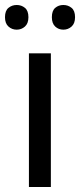

<svg xmlns="http://www.w3.org/2000/svg" viewBox="-31 -750 321 770"><path d="M173 0H85V-536H173ZM-11 -681Q-11 -707 3 -718.5Q17 -730 36 -730Q55 -730 69 -718.5Q83 -707 83 -681Q83 -656 69 -643.5Q55 -631 36 -631Q17 -631 3 -643.5Q-11 -656 -11 -681ZM177 -681Q177 -707 190.5 -718.5Q204 -730 223 -730Q242 -730 256 -718.5Q270 -707 270 -681Q270 -656 256 -643.5Q242 -631 223 -631Q204 -631 190.5 -643.5Q177 -656 177 -681Z"/></svg>

Font: Noto Sans Sinhala
Style: Regular
Weight: 400
Designer: Jelle Bosma - Monotype Design Team
Foundry: Monotype Imaging Inc.
Version: Version 2.006